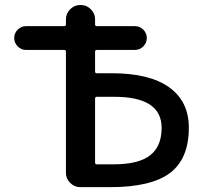

<svg xmlns="http://www.w3.org/2000/svg" viewBox="-20 -774 818 772"><path d="M362.3 -486.3Q362.3 -479.5 369.1 -479.5H429.7Q581.1 -479.5 660.2 -422.9Q739.3 -366.2 739.3 -260.7Q739.3 -135.7 663.6 -78.6Q587.9 -21.5 422.9 -21.5H302.7Q279.3 -21.5 262.2 -38.6Q245.1 -55.7 245.1 -79.1V-566.4Q245.1 -573.2 238.3 -573.2H85Q65.4 -573.2 51.3 -587.4Q37.1 -601.6 37.1 -621.1Q37.1 -640.6 51.3 -654.8Q65.4 -668.9 85 -668.9H238.3Q245.1 -668.9 245.1 -675.8V-696.3Q245.1 -719.7 262.2 -736.8Q279.3 -753.9 302.7 -753.9H304.7Q328.1 -753.9 345.2 -736.8Q362.3 -719.7 362.3 -696.3V-675.8Q362.3 -668.9 369.1 -668.9H522.5Q542 -668.9 556.2 -654.8Q570.3 -640.6 570.3 -621.1Q570.3 -601.6 556.2 -587.4Q542 -573.2 522.5 -573.2H369.1Q362.3 -573.2 362.3 -566.4ZM362.3 -121.1Q362.3 -113.3 369.1 -113.3H437.5Q537.1 -113.3 583.5 -149.4Q629.9 -185.5 629.9 -259.8Q629.9 -384.8 439.5 -384.8H369.1Q362.3 -384.8 362.3 -377Z"/></svg>

Font: Gen Jyuu Gothic Medium
Style: Regular
Weight: 500
Designer: [Source Han Sans]
Ryoko NISHIZUKA  (kana & ideographs); Paul D. Hunt (Latin, Greek & Cyrillic); Wenlong ZHANG  (bopomofo
Version: Version 1.002.20150607